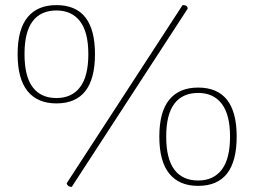

<svg xmlns="http://www.w3.org/2000/svg" viewBox="-20 -720 996 752"><path d="M699 -700Q706 -700 710.5 -696.5Q715 -693 715 -686L261 12Q245 12 241 -2L695 -700ZM49 -508Q49 -605 88 -652.5Q127 -700 201 -700Q352 -700 352 -508Q352 -315 201 -315Q127 -315 88 -363Q49 -411 49 -508ZM326 -508Q326 -594 293.5 -636.5Q261 -679 201 -679Q140 -679 108 -637Q76 -595 76 -508Q76 -421 108 -378.5Q140 -336 201 -336Q261 -336 293.5 -378.5Q326 -421 326 -508ZM604 -185Q604 -282 643 -329.5Q682 -377 756 -377Q907 -377 907 -185Q907 8 756 8Q682 8 643 -40Q604 -88 604 -185ZM881 -185Q881 -271 848.5 -313.5Q816 -356 756 -356Q695 -356 663 -314Q631 -272 631 -185Q631 -98 663 -55.5Q695 -13 756 -13Q816 -13 848.5 -55.5Q881 -98 881 -185Z"/></svg>

Font: Arima Madurai Thin
Style: Regular
Weight: 250
Designer: Joana Correia and Natanael Gama
Foundry: NDISCOVER
Version: Version 1.020; ttfautohint (v1.5) -l 7 -r 28 -G 50 -x 13 -D 